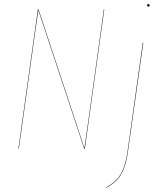

<svg xmlns="http://www.w3.org/2000/svg" viewBox="-20 -726 785 937"><path d="M698.2 -700.2Q698.2 -706.1 704.1 -706.1Q710 -706.1 710 -700.2Q710 -693.8 704.1 -693.8Q698.2 -693.8 698.2 -700.2ZM488.8 -680.2 394 0H391.1L167 -676.8Q154.3 -587.9 151.9 -571.8L71.8 0H69.8L165 -680.2H168L392.1 -2.9L411.1 -136.2L486.8 -680.2ZM499 190.9 498 189Q530.8 169.4 549.6 150.1Q568.4 130.9 582 96.9Q595.7 63 603 8.8L676.8 -517.1H679.2L605 8.8Q597.7 63.5 584 97.7Q570.3 131.8 551.5 151.4Q532.7 170.9 499 190.9Z"/></svg>

Font: Fira Sans Compressed Two
Style: Italic
Weight: 100
Width: 3
Italic angle: -8°
Designer: Carrois Corporate & Edenspiekermann AG
Foundry: Carrois Corporate GbR & Edenspiekermann AG
Version: Version 4.203;PS 004.203;hotconv 1.0.88;makeotf.lib2.5.64775